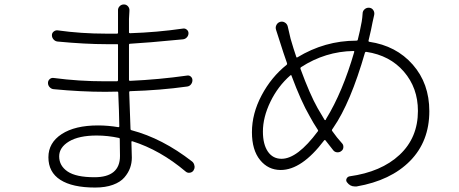

<svg xmlns="http://www.w3.org/2000/svg" viewBox="-20 -802 2040 854"><path d="M513.7 -108.4Q513.7 -117.2 513.2 -142.6Q512.7 -168 512.7 -183.6Q512.7 -188.5 508.8 -188.5Q459 -199.2 410.2 -199.2Q331.1 -199.2 287.1 -172.9Q243.2 -146.5 243.2 -106.4Q243.2 -64.5 280.8 -39.1Q318.4 -13.7 400.4 -13.7Q513.7 -13.7 513.7 -108.4ZM834 -84Q842.8 -77.1 844.7 -65.4Q845.7 -62.5 845.7 -59.6Q845.7 -51.8 840.8 -43.9Q835 -35.2 824.2 -33.7Q813.5 -32.2 805.7 -39.1Q692.4 -134.8 568.4 -173.8Q564.5 -174.8 564.5 -170.9Q566.4 -114.3 566.4 -100.6Q566.4 -77.1 558.6 -55.2Q550.8 -33.2 533.2 -12.7Q515.6 7.8 482.4 20Q449.2 32.2 403.3 32.2Q301.8 32.2 248.5 -2Q195.3 -36.1 195.3 -102.5Q195.3 -167 254.4 -205.6Q313.5 -244.1 416 -244.1Q460.9 -244.1 506.8 -236.3Q510.7 -236.3 510.7 -240.2Q509.8 -304.7 505.9 -390.6Q505.9 -394.5 502 -394.5Q483.4 -393.6 448.2 -393.6Q340.8 -393.6 218.8 -405.3Q208 -406.2 200.2 -415Q193.4 -422.9 193.4 -433.1Q193.4 -443.4 201.2 -450.2Q209 -457 219.7 -455.1Q330.1 -440.4 448.2 -440.4Q483.4 -440.4 501 -440.4Q504.9 -441.4 504.9 -445.3V-473.6V-601.6Q504.9 -606.4 501 -605.5Q485.4 -605.5 454.1 -605.5Q359.4 -605.5 236.3 -617.2Q225.6 -618.2 218.3 -626.5Q210.9 -634.8 210.9 -645.5Q210.9 -655.3 218.8 -661.6Q226.6 -668 236.3 -667Q340.8 -652.3 453.1 -652.3H501Q504.9 -652.3 504.9 -656.2V-727.5Q504.9 -739.3 504.9 -753.9Q503.9 -765.6 511.7 -773.9Q519.5 -782.2 531.2 -782.2Q542 -782.2 549.3 -773.9Q556.6 -765.6 555.7 -753.9Q554.7 -738.3 553.7 -717.8V-658.2Q553.7 -654.3 558.6 -654.3Q678.7 -658.2 793 -674.8Q802.7 -676.8 810.5 -670.4Q818.4 -664.1 818.4 -654.3Q818.4 -643.6 811 -635.7Q803.7 -627.9 793 -627Q630.9 -611.3 558.6 -607.4Q553.7 -607.4 553.7 -602.5V-473.6V-446.3Q553.7 -442.4 558.6 -442.4Q687.5 -448.2 811.5 -465.8Q821.3 -467.8 828.6 -461.4Q835.9 -455.1 835.9 -445.3Q835.9 -434.6 829.1 -426.3Q822.3 -418 811.5 -417Q693.4 -400.4 559.6 -396.5Q554.7 -396.5 554.7 -391.6Q555.7 -361.3 560.5 -228.5Q560.5 -223.6 565.4 -222.7Q702.1 -186.5 834 -84Z M1423.8 -268.6Q1424.8 -267.6 1426.3 -267.6Q1427.7 -267.6 1428.7 -268.6L1430.7 -273.4Q1503.9 -392.6 1555.7 -571.3Q1556.6 -575.2 1552.7 -575.2Q1426.8 -573.2 1318.4 -502.9Q1315.4 -500 1316.4 -496.1Q1358.4 -381.8 1392.6 -321.3Q1409.2 -292 1423.8 -268.6ZM1232.4 -95.7Q1302.7 -95.7 1393.6 -217.8Q1396.5 -220.7 1393.6 -224.6Q1373 -255.9 1357.4 -285.2Q1319.3 -350.6 1276.4 -465.8Q1275.4 -469.7 1271.5 -466.8Q1215.8 -418 1182.6 -349.1Q1149.4 -280.3 1149.4 -216.8Q1149.4 -160.2 1171.4 -127.9Q1193.4 -95.7 1232.4 -95.7ZM1592.8 -741.2Q1592.8 -752.9 1601.6 -760.7Q1609.4 -767.6 1619.1 -767.6Q1621.1 -767.6 1622.1 -767.6Q1633.8 -766.6 1640.1 -757.3Q1646.5 -748 1644.5 -736.3Q1637.7 -704.1 1636.7 -701.2Q1632.8 -677.7 1619.1 -621.1Q1618.2 -617.2 1622.1 -616.2Q1742.2 -598.6 1815.9 -514.6Q1889.6 -430.7 1889.6 -307.6Q1889.6 -172.9 1803.7 -85.9Q1717.8 1 1566.4 27.3Q1561.5 27.3 1557.6 27.3Q1537.1 27.3 1523.4 8.8Q1517.6 1 1521.5 -7.3Q1525.4 -15.6 1534.2 -17.6Q1675.8 -37.1 1757.3 -113.3Q1838.9 -189.5 1838.9 -308.6Q1838.9 -411.1 1776.4 -483.4Q1713.9 -555.7 1609.4 -571.3Q1605.5 -572.3 1603.5 -568.4Q1539.1 -344.7 1462.9 -234.4L1457 -225.6Q1455.1 -221.7 1458 -218.8Q1478.5 -189.5 1501 -165Q1507.8 -158.2 1507.3 -147.5Q1506.8 -136.7 1499 -130.9Q1491.2 -124 1480.5 -124.5Q1469.7 -125 1462.9 -132.8Q1446.3 -153.3 1427.7 -177.7Q1424.8 -180.7 1421.9 -177.7Q1322.3 -45.9 1228.5 -45.9Q1172.9 -45.9 1136.7 -90.3Q1100.6 -134.8 1100.6 -213.9Q1100.6 -296.9 1143.6 -377.9Q1186.5 -459 1254.9 -513.7Q1257.8 -515.6 1256.8 -520.5Q1240.2 -567.4 1225.6 -614.3Q1212.9 -654.3 1208 -668.9Q1204.1 -680.7 1209.5 -690.9Q1214.8 -701.2 1225.6 -704.6Q1236.3 -708 1246.6 -702.1Q1256.8 -696.3 1259.8 -684.6Q1270.5 -637.7 1272.5 -629.9Q1286.1 -583 1297.9 -548.8Q1298.8 -544.9 1302.7 -546.9Q1424.8 -621.1 1564.5 -621.1H1565.4Q1570.3 -621.1 1571.3 -625Q1581.1 -663.1 1588.9 -706.1Q1591.8 -723.6 1592.8 -741.2Z"/></svg>

Font: Gen Jyuu Gothic L Monospace Light
Style: Regular
Weight: 300
Designer: [Source Han Sans]
Ryoko NISHIZUKA  (kana & ideographs); Paul D. Hunt (Latin, Greek & Cyrillic); Wenlong ZHANG  (bopomofo
Version: Version 1.002.20150607